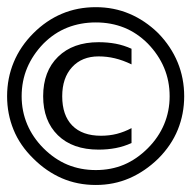

<svg xmlns="http://www.w3.org/2000/svg" viewBox="-20 -571 540 541"><path d="M350.6 -433.6V-389.6Q326.2 -401.4 303.7 -406.7Q281.2 -412.1 257.8 -412.1Q210.9 -412.1 183.1 -381.8Q155.3 -351.6 155.3 -299.8Q155.3 -246.1 183.6 -217.3Q211.9 -188.5 264.6 -188.5Q288.1 -188.5 309.1 -193.8Q330.1 -199.2 350.6 -210V-168Q329.1 -158.2 306.2 -153.8Q283.2 -149.4 257.8 -149.4Q184.6 -149.4 143.1 -189.9Q101.6 -230.5 101.6 -299.8Q101.6 -370.1 143.6 -411.1Q185.5 -452.1 257.8 -452.1Q283.2 -452.1 306.2 -447.8Q329.1 -443.4 350.6 -433.6ZM250 -507.8Q207 -507.8 169.9 -493.2Q132.8 -478.5 102.5 -448.2Q72.3 -417 56.6 -379.9Q41 -342.8 41 -299.8Q41 -257.8 56.6 -220.7Q72.3 -183.6 102.5 -153.3Q133.8 -122.1 170.4 -106.9Q207 -91.8 250 -91.8Q293 -91.8 329.1 -106.9Q365.2 -122.1 396.5 -153.3Q426.8 -183.6 442.4 -220.7Q458 -257.8 458 -299.8Q458 -342.8 442.4 -379.9Q426.8 -417 396.5 -448.2Q366.2 -478.5 329.6 -493.2Q293 -507.8 250 -507.8ZM250 -550.8Q300.8 -550.8 344.7 -532.2Q388.7 -513.7 425.8 -477.5Q461.9 -440.4 480.5 -395.5Q499 -350.6 499 -299.8Q499 -250 481 -205.6Q462.9 -161.1 425.8 -124Q388.7 -87.9 344.7 -68.8Q300.8 -49.8 250 -49.8Q198.2 -49.8 154.3 -68.8Q110.4 -87.9 74.2 -124Q36.1 -161.1 18.1 -205.6Q0 -250 0 -299.8Q0 -350.6 18.6 -395.5Q37.1 -440.4 74.2 -477.5Q110.4 -513.7 154.3 -532.2Q198.2 -550.8 250 -550.8Z"/></svg>

Font: BabelStone Shapes
Style: Regular
Weight: 400
Designer: Andrew West
Foundry: BabelStone
Version: Version 15.0.0 September 13, 2022